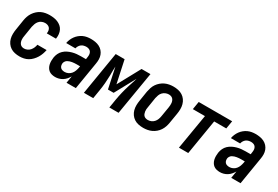

<svg xmlns="http://www.w3.org/2000/svg" viewBox="40 -1269 2921 2019"><g transform="rotate(30 1500.0 -260.0)"><path d="M204 8Q174 8 146 2Q118 -4 95 -19Q72 -34 56 -57Q40 -80 33 -107Q26 -134 26.5 -163.5Q27 -193 32 -222L51 -342Q55 -367 63.5 -391.5Q72 -416 86.5 -438Q101 -460 121.5 -478.5Q142 -497 165.5 -508Q189 -519 214.5 -523.5Q240 -528 265 -528Q290 -528 315 -524.5Q340 -521 362.5 -511.5Q385 -502 403.5 -486.5Q422 -471 432.5 -449.5Q443 -428 446 -403Q449 -378 445 -352Q445 -350 444.5 -348.5Q444 -347 444 -346H332Q333 -347 333 -347.5Q333 -348 333 -349Q336 -365 333 -381.5Q330 -398 320.5 -409.5Q311 -421 296 -426.5Q281 -432 265 -432Q245 -432 225.5 -424Q206 -416 192.5 -400Q179 -384 172 -365Q165 -346 161 -327L142 -207Q139 -193 138 -179.5Q137 -166 138.5 -153Q140 -140 144.5 -128Q149 -116 157.5 -106.5Q166 -97 178 -92.5Q190 -88 204 -88Q223 -88 242 -96.5Q261 -105 274.5 -120.5Q288 -136 296 -155Q304 -174 307 -193H419Q414 -168 405 -142.5Q396 -117 382 -94Q368 -71 348.5 -50.5Q329 -30 305.5 -16.5Q282 -3 255.5 2.5Q229 8 204 8Z M637 8Q616 8 596 3Q576 -2 561 -13.5Q546 -25 536 -42.5Q526 -60 522 -79.5Q518 -99 518 -119.5Q518 -140 521 -161Q525 -187 536.5 -211.5Q548 -236 568 -255Q588 -274 612.5 -286Q637 -298 662.5 -305Q688 -312 714 -314.5Q740 -317 765 -317H825L829 -345Q832 -361 830.5 -377.5Q829 -394 820.5 -407Q812 -420 797 -426Q782 -432 765 -432Q750 -432 734 -428Q718 -424 705 -414Q692 -404 683.5 -389.5Q675 -375 672 -360H560Q564 -383 573.5 -405.5Q583 -428 597.5 -448Q612 -468 631.5 -484Q651 -500 673 -510Q695 -520 718.5 -524Q742 -528 765 -528Q792 -528 818.5 -523.5Q845 -519 868 -507.5Q891 -496 908 -477Q925 -458 934 -434Q943 -410 943.5 -383Q944 -356 939 -329L885 0H772L786 -85Q774 -65 758.5 -47Q743 -29 723 -16.5Q703 -4 681 2Q659 8 637 8ZM697 -88Q718 -88 738.5 -97.5Q759 -107 773 -124Q787 -141 794.5 -161.5Q802 -182 806 -203L809 -221H765Q753 -221 740 -220Q727 -219 714 -217Q701 -215 688.5 -211Q676 -207 664 -200.5Q652 -194 644 -182.5Q636 -171 633 -159Q631 -144 634 -130Q637 -116 646 -106Q655 -96 669 -92Q683 -88 697 -88Z M983 0 1069 -520H1177L1235 -248L1383 -520H1491L1404 0H1292L1309 -104Q1317 -152 1328.5 -199.5Q1340 -247 1355 -295L1366 -329Q1373 -348 1378.5 -367Q1384 -386 1389 -404L1254 -156H1185L1132 -404Q1131 -386 1130.5 -367Q1130 -348 1130 -329V-295Q1129 -247 1125 -199.5Q1121 -152 1113 -104L1096 0Z M1706 8Q1676 8 1647.5 2Q1619 -4 1596 -19Q1573 -34 1557 -56.5Q1541 -79 1533.5 -106.5Q1526 -134 1526.5 -163.5Q1527 -193 1532 -222L1551 -342Q1556 -367 1564 -392Q1572 -417 1587 -439Q1602 -461 1623 -479Q1644 -497 1668 -508Q1692 -519 1717.5 -523.5Q1743 -528 1767 -528Q1797 -528 1825.5 -522Q1854 -516 1877.5 -501Q1901 -486 1917 -463.5Q1933 -441 1940.5 -413.5Q1948 -386 1947.5 -356.5Q1947 -327 1942 -298L1922 -178Q1918 -153 1909.5 -128Q1901 -103 1886.5 -81Q1872 -59 1851 -41Q1830 -23 1806 -12Q1782 -1 1756.5 3.5Q1731 8 1706 8ZM1707 -88Q1727 -88 1746.5 -96Q1766 -104 1780 -119.5Q1794 -135 1801.5 -154.5Q1809 -174 1812 -193L1832 -313Q1834 -327 1835 -341Q1836 -355 1834.5 -368Q1833 -381 1828 -393.5Q1823 -406 1814 -415Q1805 -424 1792.5 -428Q1780 -432 1766 -432Q1747 -432 1727.5 -424Q1708 -416 1693.5 -400.5Q1679 -385 1672 -365.5Q1665 -346 1661 -327L1642 -207Q1639 -193 1638 -179Q1637 -165 1639 -152Q1641 -139 1645.5 -126.5Q1650 -114 1659 -105Q1668 -96 1681 -92Q1694 -88 1707 -88Z M2137 0 2208 -424H2061L2077 -520H2483L2467 -424H2320L2250 0Z M2637 8Q2616 8 2596 3Q2576 -2 2561 -13.5Q2546 -25 2536 -42.5Q2526 -60 2522 -79.5Q2518 -99 2518 -119.5Q2518 -140 2521 -161Q2525 -187 2536.5 -211.5Q2548 -236 2568 -255Q2588 -274 2612.5 -286Q2637 -298 2662.5 -305Q2688 -312 2714 -314.5Q2740 -317 2765 -317H2825L2829 -345Q2832 -361 2830.5 -377.5Q2829 -394 2820.5 -407Q2812 -420 2797 -426Q2782 -432 2765 -432Q2750 -432 2734 -428Q2718 -424 2705 -414Q2692 -404 2683.5 -389.5Q2675 -375 2672 -360H2560Q2564 -383 2573.5 -405.5Q2583 -428 2597.5 -448Q2612 -468 2631.5 -484Q2651 -500 2673 -510Q2695 -520 2718.5 -524Q2742 -528 2765 -528Q2792 -528 2818.5 -523.5Q2845 -519 2868 -507.5Q2891 -496 2908 -477Q2925 -458 2934 -434Q2943 -410 2943.5 -383Q2944 -356 2939 -329L2885 0H2772L2786 -85Q2774 -65 2758.5 -47Q2743 -29 2723 -16.5Q2703 -4 2681 2Q2659 8 2637 8ZM2697 -88Q2718 -88 2738.5 -97.5Q2759 -107 2773 -124Q2787 -141 2794.5 -161.5Q2802 -182 2806 -203L2809 -221H2765Q2753 -221 2740 -220Q2727 -219 2714 -217Q2701 -215 2688.5 -211Q2676 -207 2664 -200.5Q2652 -194 2644 -182.5Q2636 -171 2633 -159Q2631 -144 2634 -130Q2637 -116 2646 -106Q2655 -96 2669 -92Q2683 -88 2697 -88Z"/></g></svg>

Font: Iosevka SS04 Oblique
Style: Bold
Weight: 700
Italic angle: -9°
Monospace: yes
Designer: Belleve Invis
Foundry: Belleve Invis
Version: Version 19.0.0; ttfautohint (v1.8.4)